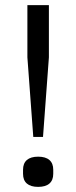

<svg xmlns="http://www.w3.org/2000/svg" viewBox="-20 -718 298 750"><path d="M148 -183H110L87 -494V-698H171V-494ZM129 12Q100 12 85 -1Q70 -14 70 -39V-55Q70 -80 85 -93Q100 -106 129 -106Q158 -106 173 -93Q188 -80 188 -55V-39Q188 -14 173 -1Q158 12 129 12Z"/></svg>

Font: IBM Plex Sans Condensed
Style: Regular
Weight: 400
Width: 3
Designer: Mike Abbink, Paul van der Laan, Pieter van Rosmalen
Foundry: Bold Monday
Version: Version 3.201